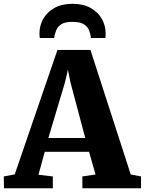

<svg xmlns="http://www.w3.org/2000/svg" viewBox="-40 -1016 780 1036"><path d="M39.5 -75 270 -746.5H448L665.5 -74.5L721 -64V0H404.5V-64L475.5 -74.5L440.5 -197H201.5L167.5 -73L245 -64V0H-18.5L-19.5 -64ZM420 -271.5 340.5 -570 326.5 -640 310 -569.5 221 -271.5ZM351.5 -995.5Q409.5 -995.5 449.2 -973Q489 -950.5 509.5 -914.2Q530 -878 530 -835.5Q530 -829 529.8 -823Q529.5 -817 528.5 -811H450Q450 -813.5 450 -817Q450 -820.5 449 -824Q446 -839.5 438.5 -856.5Q431 -873.5 411.2 -885.8Q391.5 -898 351.5 -898Q311.5 -898 291.8 -885.8Q272 -873.5 265 -856.2Q258 -839 254 -824Q253.5 -820.5 253.2 -817Q253 -813.5 253 -811H174.5Q174 -817 173.5 -823.2Q173 -829.5 173 -836Q173 -878.5 193.5 -914.8Q214 -951 253.8 -973.2Q293.5 -995.5 351.5 -995.5Z"/></svg>

Font: Merriweather 24pt Black
Style: Regular
Weight: 900
Designer: Eben Sorkin
Foundry: Eben Sorkin
Version: Version 2.100